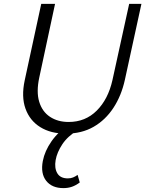

<svg xmlns="http://www.w3.org/2000/svg" viewBox="-20 -678 747 987"><path d="M319 9Q241 9 187 -24.5Q133 -58 111 -119.5Q89 -181 107 -265L192 -658H263L182 -280Q166 -206 181.5 -155Q197 -104 237 -77.5Q277 -51 333 -51Q419 -51 477.5 -109.5Q536 -168 558 -266L644 -658H707L622 -268Q604 -186 563 -123.5Q522 -61 461 -26Q400 9 319 9ZM306 289Q247 289 217.5 251.5Q188 214 200 150Q210 98 245 48Q280 -2 341 -42L380 -9Q328 22 300.5 63.5Q273 105 266 145Q259 186 274.5 212.5Q290 239 329 239Q344 239 356 234Q368 229 379 221L390 260Q370 275 350 282Q330 289 306 289Z"/></svg>

Font: Ysabeau Infant
Style: Italic
Weight: 400
Italic angle: -12°
Designer: Christian Thalmann (Catharsis Fonts)
Version: Version 2.001;gftools[0.9.30]; featfreeze: ss01,ss02,lnum